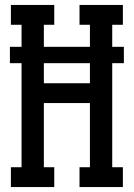

<svg xmlns="http://www.w3.org/2000/svg" viewBox="-20 -755 540 775"><path d="M24 0V-80H67V-500H20V-566H67V-655H24V-735H199V-655H157V-566H343V-655H301V-735H476V-655H433V-566H480V-500H433V-80H476V0H301V-80H343V-339H157V-80H199V0ZM157 -419H343V-500H157Z"/></svg>

Font: Iosevka Slab Medium
Style: Regular
Weight: 500
Monospace: yes
Designer: Belleve Invis
Foundry: Belleve Invis
Version: Version 11.1.1; ttfautohint (v1.8.3)